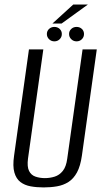

<svg xmlns="http://www.w3.org/2000/svg" viewBox="-20 -807 453 839"><path d="M170.7 12Q140 12 113.8 7.2Q87.6 2.4 69.1 -11.7Q50.6 -25.9 42.8 -53.4Q34.9 -80.9 41.5 -126.7L106.5 -591H169.3L102.3 -113.6Q97.8 -78.4 107 -60Q116.2 -41.6 135 -35.2Q153.8 -28.7 175.9 -28.7Q198.7 -28.7 219 -35.2Q239.4 -41.6 254.3 -60Q269.2 -78.4 273.8 -113.6L340.8 -591H402.9L337.9 -127Q331.4 -81.2 316.4 -53.5Q301.3 -25.9 279.1 -11.7Q256.8 2.4 229.1 7.2Q201.4 12 170.7 12ZM217.6 -626.3Q203.9 -626.3 194.4 -635.7Q184.8 -645 184.8 -658.4Q184.8 -671.7 194.4 -680.6Q203.9 -689.4 217.6 -689.4Q231.4 -689.4 240.8 -680.6Q250.2 -671.7 250.2 -658.4Q250.2 -645 240.8 -635.7Q231.4 -626.3 217.6 -626.3ZM314.6 -626.3Q300.9 -626.3 291.4 -635.7Q281.8 -645 281.8 -658.4Q281.8 -671.7 291.4 -680.6Q300.9 -689.4 314.6 -689.4Q328.4 -689.4 337.8 -680.6Q347.1 -671.7 347.1 -658.4Q347.1 -645 337.8 -635.7Q328.4 -626.3 314.6 -626.3ZM209.1 -704.2 300.1 -787.2H364L249.2 -704.2Z"/></svg>

Font: Alumni Sans SC Thin
Style: Italic
Weight: 100
Italic angle: -8°
Designer: Robert E. Leuschke
Foundry: Robert E. Leuschke
Version: Version 1.016